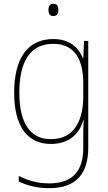

<svg xmlns="http://www.w3.org/2000/svg" viewBox="-20 -742 564 1003"><path d="M258 -722C238 -722 233 -706 233 -690C233 -673 239 -658 258 -658C279 -658 285 -672 285 -690C285 -706 281 -722 258 -722ZM258 -538C120 -538 54 -431 54 -258C54 -79 125 10 246 10C335 10 394 -37 415 -115H417C415 -75 415 -51 415 -15V29C415 148 363 216 237 216C173 216 121 199 78 177V206C120 226 170 241 237 241C383 241 441 160 441 29V-528H419L415 -438H413C390 -493 346 -538 258 -538ZM258 -513C376 -513 415 -422 415 -307V-237C415 -132 380 -15 246 -15C139 -15 81 -97 81 -258C81 -415 134 -513 258 -513Z"/></svg>

Font: Noto Sans Ethiopic SemiCondensed Thin
Style: Regular
Weight: 100
Width: 4
Designer: Monotype Design Team
Foundry: Monotype Imaging Inc.
Version: Version 2.102